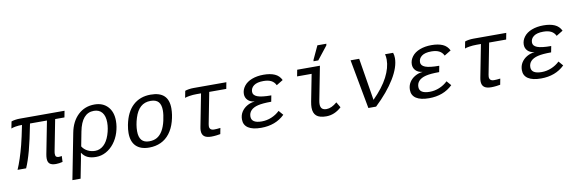

<svg xmlns="http://www.w3.org/2000/svg" viewBox="-60 -1282 6122 2027"><g transform="rotate(-10 3000.5 -268.5)"><path d="M517.6 -459 453.6 -129.9Q449.7 -110.4 449.7 -97.2Q449.7 -74.7 459.5 -66.9Q469.2 -59.1 485.8 -59.1Q500.5 -59.1 518.6 -63L516.1 0Q477.1 9.8 444.3 9.8Q398.4 9.8 377.7 -7.8Q356.9 -25.4 356.9 -64.9Q356.9 -84.5 361.8 -110.8L429.7 -459H248Q213.9 -283.2 185.1 -176.3Q156.2 -69.3 125.5 0H33.7Q54.2 -46.4 75.9 -112.3Q97.7 -178.2 116.5 -251.7Q135.3 -325.2 162.1 -459Q124.5 -459 92 -453.4Q59.6 -447.8 45.4 -440.9L59.6 -514.2Q73.7 -520 99.4 -524.2Q125 -528.3 151.4 -528.3H630.4L617.2 -459Z M874.5 9.8Q821.3 9.8 785.4 -6.6Q749.5 -22.9 725.1 -60.1H723.1L713.4 0L672.9 207.5H585L680.7 -283.7Q703.6 -402.3 775.6 -470.5Q847.7 -538.6 952.1 -538.6Q1041.5 -538.6 1094 -482.2Q1146.5 -425.8 1146.5 -329.1Q1146.5 -267.1 1126.5 -204.1Q1106.4 -141.1 1068.8 -92.8Q1031.2 -44.4 981.2 -17.3Q931.2 9.8 874.5 9.8ZM1052.7 -328.1Q1052.7 -397.5 1022 -435.5Q991.2 -473.6 934.1 -473.6Q805.2 -473.6 768.1 -281.7L738.3 -127Q759.3 -92.8 796.1 -74Q833 -55.2 876 -55.2Q927.2 -55.2 967 -91.3Q1006.8 -127.4 1029.8 -195.8Q1052.7 -264.2 1052.7 -328.1Z M1444.3 9.8Q1352.5 9.8 1303.7 -38.3Q1254.9 -86.4 1254.9 -179.2Q1254.9 -217.8 1263.7 -264.6Q1290.5 -400.9 1365.5 -469.5Q1440.4 -538.1 1553.7 -538.1Q1650.9 -538.1 1698.2 -493.2Q1745.6 -448.2 1745.6 -357.4Q1745.6 -291.5 1725.1 -218.5Q1704.6 -145.5 1665 -93.8Q1625.5 -42 1569.3 -16.1Q1513.2 9.8 1444.3 9.8ZM1653.3 -351.6Q1653.3 -412.6 1626.7 -442.9Q1600.1 -473.1 1542.5 -473.1Q1478 -473.1 1435.8 -435.5Q1393.6 -397.9 1370.4 -323.2Q1347.2 -248.5 1347.2 -182.1Q1347.2 -55.2 1456.1 -55.2Q1505.4 -55.2 1540 -75.4Q1574.7 -95.7 1599.9 -138.2Q1625 -180.7 1639.2 -243.4Q1653.3 -306.2 1653.3 -351.6Z M2034.2 -459Q1993.7 -459 1957 -453.1Q1920.4 -447.3 1907.7 -440.9L1921.9 -514.2Q1936 -520 1961.7 -524.2Q1987.3 -528.3 2013.7 -528.3H2365.2L2352.1 -459H2169.4L2104.5 -125L2102.1 -103Q2102.1 -59.1 2152.3 -59.1Q2180.2 -59.1 2219.2 -64L2207 0Q2194.8 2.9 2165.5 6.3Q2136.2 9.8 2110.8 9.8Q2058.1 9.8 2033.7 -10.3Q2009.3 -30.3 2009.3 -71.8Q2009.3 -88.9 2013.7 -110.8L2081.5 -459Z M2663.1 -55.7Q2715.8 -55.7 2766.4 -76.4Q2816.9 -97.2 2855.5 -134.3L2897.5 -85.4Q2799.8 9.8 2644.5 9.8Q2553.7 9.8 2506.3 -21.2Q2459 -52.2 2459 -111.3Q2459 -157.2 2481.2 -192.4Q2503.4 -227.5 2541.3 -249.5Q2579.1 -271.5 2622.1 -275.4V-276.4Q2577.6 -281.2 2551.5 -307.6Q2525.4 -334 2525.4 -373Q2525.4 -418 2554.9 -457Q2584.5 -496.1 2639.6 -517.1Q2694.8 -538.1 2764.2 -538.1Q2836.4 -538.1 2884 -517.1Q2931.6 -496.1 2954.6 -447.8L2883.8 -404.8Q2867.7 -439.5 2835.4 -456.1Q2803.2 -472.7 2752 -472.7Q2683.1 -472.7 2648.9 -447Q2614.7 -421.4 2614.7 -380.4Q2614.7 -344.2 2659.4 -326.7Q2704.1 -309.1 2808.6 -309.1L2795.9 -243.2Q2702.1 -243.2 2652.3 -230.7Q2602.5 -218.3 2577.4 -191.9Q2552.2 -165.5 2552.2 -126.5Q2552.2 -55.7 2663.1 -55.7Z M3293.9 -129.9Q3293.9 -96.2 3310.1 -80.8Q3326.2 -65.4 3358.4 -65.4Q3411.6 -65.4 3471.7 -117.2L3505.9 -58.6Q3431.2 9.8 3343.3 9.8Q3270 9.8 3237.1 -19.5Q3204.1 -48.8 3204.1 -107.9Q3204.1 -134.8 3210.9 -170.4L3267.1 -459H3111.3L3124.5 -528.3H3368.2L3298.3 -168.9Q3293.9 -147 3293.9 -129.9ZM3309.6 -586.4 3313 -602.5 3379.4 -745.1H3475.6L3471.7 -727.1L3360.8 -586.4Z M3877.4 0H3794.4L3696.8 -528.3H3789.1L3862.8 -75.2Q3971.2 -183.6 4022.5 -283.2Q4073.7 -382.8 4073.7 -469.2Q4073.7 -501 4066.4 -528.3H4152.8Q4162.1 -501.5 4162.1 -470.7Q4162.1 -373.5 4087.4 -251Q4012.7 -128.4 3877.4 0Z M4463.4 -55.7Q4516.1 -55.7 4566.7 -76.4Q4617.2 -97.2 4655.8 -134.3L4697.8 -85.4Q4600.1 9.8 4444.8 9.8Q4354 9.8 4306.6 -21.2Q4259.3 -52.2 4259.3 -111.3Q4259.3 -157.2 4281.5 -192.4Q4303.7 -227.5 4341.6 -249.5Q4379.4 -271.5 4422.4 -275.4V-276.4Q4377.9 -281.2 4351.8 -307.6Q4325.7 -334 4325.7 -373Q4325.7 -418 4355.2 -457Q4384.8 -496.1 4439.9 -517.1Q4495.1 -538.1 4564.5 -538.1Q4636.7 -538.1 4684.3 -517.1Q4731.9 -496.1 4754.9 -447.8L4684.1 -404.8Q4668 -439.5 4635.7 -456.1Q4603.5 -472.7 4552.2 -472.7Q4483.4 -472.7 4449.2 -447Q4415 -421.4 4415 -380.4Q4415 -344.2 4459.7 -326.7Q4504.4 -309.1 4608.9 -309.1L4596.2 -243.2Q4502.4 -243.2 4452.6 -230.7Q4402.8 -218.3 4377.7 -191.9Q4352.5 -165.5 4352.5 -126.5Q4352.5 -55.7 4463.4 -55.7Z M5034.7 -459Q4994.1 -459 4957.5 -453.1Q4920.9 -447.3 4908.2 -440.9L4922.4 -514.2Q4936.5 -520 4962.2 -524.2Q4987.8 -528.3 5014.2 -528.3H5365.7L5352.5 -459H5169.9L5105 -125L5102.5 -103Q5102.5 -59.1 5152.8 -59.1Q5180.7 -59.1 5219.7 -64L5207.5 0Q5195.3 2.9 5166 6.3Q5136.7 9.8 5111.3 9.8Q5058.6 9.8 5034.2 -10.3Q5009.8 -30.3 5009.8 -71.8Q5009.8 -88.9 5014.2 -110.8L5082 -459Z M5663.6 -55.7Q5716.3 -55.7 5766.8 -76.4Q5817.4 -97.2 5856 -134.3L5897.9 -85.4Q5800.3 9.8 5645 9.8Q5554.2 9.8 5506.8 -21.2Q5459.5 -52.2 5459.5 -111.3Q5459.5 -157.2 5481.7 -192.4Q5503.9 -227.5 5541.7 -249.5Q5579.6 -271.5 5622.6 -275.4V-276.4Q5578.1 -281.2 5552 -307.6Q5525.9 -334 5525.9 -373Q5525.9 -418 5555.4 -457Q5585 -496.1 5640.1 -517.1Q5695.3 -538.1 5764.6 -538.1Q5836.9 -538.1 5884.5 -517.1Q5932.1 -496.1 5955.1 -447.8L5884.3 -404.8Q5868.2 -439.5 5835.9 -456.1Q5803.7 -472.7 5752.4 -472.7Q5683.6 -472.7 5649.4 -447Q5615.2 -421.4 5615.2 -380.4Q5615.2 -344.2 5659.9 -326.7Q5704.6 -309.1 5809.1 -309.1L5796.4 -243.2Q5702.6 -243.2 5652.8 -230.7Q5603 -218.3 5577.9 -191.9Q5552.7 -165.5 5552.7 -126.5Q5552.7 -55.7 5663.6 -55.7Z"/></g></svg>

Font: Cousine
Style: Italic
Weight: 400
Italic angle: -12°
Monospace: yes
Designer: Steve Matteson
Foundry: Monotype Imaging Inc.
Version: Version 1.21